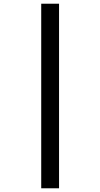

<svg xmlns="http://www.w3.org/2000/svg" viewBox="-20 -781 539 1034"><path d="M202 -761V233H298V-761Z"/></svg>

Font: Noto Sans Hebrew SemiCondensed Semi
Style: Regular
Weight: 600
Width: 4
Designer: Monotype Design Team
Foundry: Monotype Imaging Inc.
Version: Version 1.902